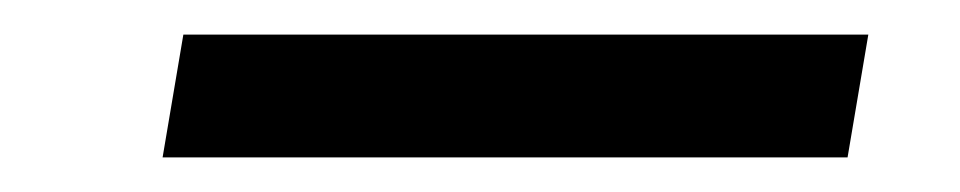

<svg xmlns="http://www.w3.org/2000/svg" viewBox="-20 -346 555 111"><path d="M74 -255 86 -326H482L470 -255Z"/></svg>

Font: DM Sans 16pt
Style: Italic
Weight: 400
Italic angle: -10°
Version: Version 4.004;gftools[0.9.30]